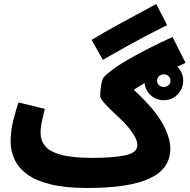

<svg xmlns="http://www.w3.org/2000/svg" viewBox="-20 -915 944 956"><path d="M414 21Q306 21 232.5 3Q159 -15 115.5 -47Q72 -79 52.5 -121Q33 -163 33 -211Q33 -263 46 -315Q59 -367 72 -405L203 -373Q196 -344 189 -312.5Q182 -281 182 -252Q182 -216 204.5 -188Q227 -160 283.5 -144.5Q340 -129 440 -129Q542 -129 603 -141.5Q664 -154 664 -193Q664 -216 645 -245.5Q626 -275 595 -308Q568 -334 541 -359.5Q514 -385 496.5 -405.5Q479 -426 479 -436Q479 -451 481 -471.5Q483 -492 487.5 -509.5Q492 -527 500 -534Q534 -570 622.5 -621Q711 -672 839 -731L904 -602Q815 -562 752.5 -529.5Q690 -497 646 -468Q746 -376 787 -304Q828 -232 828 -175Q828 -75 726 -27Q624 21 414 21ZM492 -617 436 -716Q494 -752 572 -794.5Q650 -837 758 -895L812 -790Q702 -735 626.5 -693Q551 -651 492 -617ZM795 -416Q755 -416 727 -444.5Q699 -473 699 -513Q699 -553 727 -581.5Q755 -610 795 -610Q836 -610 864 -581.5Q892 -553 892 -513Q892 -473 864 -444.5Q836 -416 795 -416ZM795 -482Q809 -482 819 -490.5Q829 -499 829 -513Q829 -527 819 -536Q809 -545 795 -545Q782 -545 772 -536Q762 -527 762 -513Q762 -499 772 -490.5Q782 -482 795 -482Z"/></svg>

Font: Noto Sans Arabic SemCond ExtBd
Style: Regular
Weight: 800
Width: 4
Designer: Monotype Design Team, Nadine Chahine, Nizar Qandah and Khaled Hosny
Foundry: Monotype Imaging Inc.
Version: Version 2.012; ttfautohint (v1.8.4.7-5d5b)